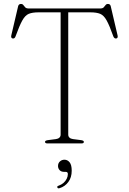

<svg xmlns="http://www.w3.org/2000/svg" viewBox="-20 -744 668 996"><path d="M129 -700H499.5Q512.5 -700 518 -706Q523.5 -712 527.8 -717.8Q532 -723.5 540 -723.5Q545.5 -723.5 549.2 -720.8Q553 -718 554.5 -711.5L590 -560Q591.5 -553.5 589.8 -549.5Q588 -545.5 583.5 -544.5Q578.5 -543.5 574.5 -546.2Q570.5 -549 568 -555Q548 -611.5 533.2 -638Q518.5 -664.5 499.8 -672.2Q481 -680 449 -680H334V-45.5Q334 -36 340.5 -30Q347 -24 358.5 -22.5L401 -17Q415 -15 415 -8Q415 0 403 0H226Q219.5 0 216.5 -2.2Q213.5 -4.5 213.5 -8Q213.5 -15 228 -17L270.5 -22.5Q281.5 -24 288 -30Q294.5 -36 294.5 -45.5V-680H180Q148 -680 129.2 -672.2Q110.5 -664.5 95.8 -638Q81 -611.5 60.5 -555Q58.5 -549 54.5 -546.2Q50.5 -543.5 45.5 -544.5Q40.5 -545.5 38.8 -549.5Q37 -553.5 38.5 -560L74 -711.5Q75.5 -718 79.5 -720.8Q83.5 -723.5 88.5 -723.5Q97 -723.5 101 -717.8Q105 -712 110.8 -706Q116.5 -700 129 -700ZM312.5 147.5Q297.5 147.5 289.2 138.5Q281 129.5 281 117Q281 102.5 290.8 93.5Q300.5 84.5 314.5 84.5Q330 84.5 341 97.8Q352 111 352 141.5Q352 176.5 334.5 200Q317 223.5 289.5 232Q284.5 233.5 281.8 232.8Q279 232 277.5 228.5Q276 225.5 277.8 223Q279.5 220.5 283.5 219.5Q299 214 309.8 204.5Q320.5 195 326.2 183Q332 171 332 159Q332 147.5 321 147.5Z"/></svg>

Font: Fraunces Thin
Style: Regular
Weight: 250
Version: Version 1.000;[b76b70a41]